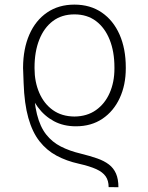

<svg xmlns="http://www.w3.org/2000/svg" viewBox="-20 -573 638 825"><path d="M488.8 231.4 446.8 231Q446.8 203.1 434.1 184.8Q421.4 166.5 393.6 153.8Q365.7 141.1 318.4 130.4Q265.6 118.7 223.1 95.9Q180.7 73.2 149.9 34.2Q119.1 -4.9 101.8 -66.2Q84.5 -127.4 81.5 -216.3L79.1 -281.2L122.1 -271.5L124 -215.8Q125.5 -135.3 138.9 -81.8Q152.3 -28.3 178.2 4.6Q204.1 37.6 241.5 56.6Q278.8 75.7 328.1 87.4Q367.7 97.2 397.7 107.7Q427.7 118.2 448 133.8Q468.3 149.4 478.5 172.9Q488.8 196.3 488.8 231.4ZM306.2 -30.3Q252.9 -30.3 211.9 -52.2Q170.9 -74.2 142.3 -113Q113.8 -151.9 97.2 -201.7Q93.3 -214.4 89.6 -226.8Q85.9 -239.3 83.3 -252.2Q80.6 -265.1 79.1 -277.8V-282.7Q79.6 -363.8 106.2 -424.6Q132.8 -485.4 182.4 -519.3Q231.9 -553.2 299.8 -553.2Q367.7 -553.2 417.2 -519.3Q466.8 -485.4 493.7 -424.6Q520.5 -363.8 520.5 -283.2V-279.3Q520.5 -208 494.4 -151.6Q468.3 -95.2 420.2 -62.7Q372.1 -30.3 306.2 -30.3ZM299.8 -72.3Q354 -72.8 392.3 -99.9Q430.7 -127 451.2 -173.6Q471.7 -220.2 471.7 -278.3V-283.2Q471.7 -351.1 451.2 -402.3Q430.7 -453.6 392.6 -482.4Q354.5 -511.2 299.8 -511.2Q245.1 -511.2 207 -482.4Q168.9 -453.6 148.7 -402.3Q128.4 -351.1 128.4 -283.2V-279.3Q128.4 -221.2 148.7 -174.3Q168.9 -127.4 207 -100.1Q245.1 -72.8 299.8 -72.3Z"/></svg>

Font: Inter ExtraLight
Style: Regular
Weight: 250
Designer: Rasmus Andersson
Foundry: rsms
Version: Version 4.001;git-66647c0bb